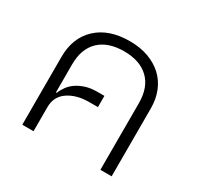

<svg xmlns="http://www.w3.org/2000/svg" viewBox="-124 -698 866 843"><g transform="rotate(30 308.5 -277.0)"><path d="M82 -344Q82 -441 142.5 -497.5Q203 -554 309 -554Q361 -554 402.5 -539Q444 -524 473.5 -497Q503 -470 519 -431Q535 -392 535 -344V0H478V-338Q478 -418 433.5 -460.5Q389 -503 309 -503Q228 -503 183.5 -460.5Q139 -418 139 -338V-197H143Q150 -215 162.5 -232Q175 -249 193.5 -261.5Q212 -274 237 -282Q262 -290 295 -290H331V-233H286Q223 -233 181 -204.5Q139 -176 139 -122V0H82Z"/></g></svg>

Font: IBM Plex Thai Light
Style: Regular
Weight: 300
Designer: Mike Abbink, Paul van der Laan, Pieter van Rosmalen, Ben Mitchell, Mark Frömberg
Foundry: Bold Monday
Version: Version 1.0